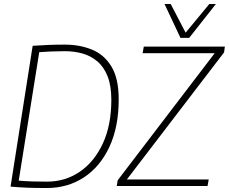

<svg xmlns="http://www.w3.org/2000/svg" viewBox="-20 -934 1149 964"><path d="M215 10Q159 10 119.5 8.5Q80 7 33 3L144 -704Q186 -707 224.5 -708.5Q263 -710 305 -710Q380 -710 441.5 -685Q503 -660 539.5 -600Q576 -540 576 -435Q576 -297 529.5 -197Q483 -97 401.5 -43.5Q320 10 215 10ZM216 -22Q308 -22 381 -72Q454 -122 496.5 -214Q539 -306 539 -433Q539 -504 520 -551.5Q501 -599 468 -626.5Q435 -654 393.5 -665.5Q352 -677 306 -677Q271 -677 235 -675.5Q199 -674 177 -672L74 -27Q110 -24 142.5 -23Q175 -22 216 -22ZM566 0 571 -29 1058 -667H696L702 -700H1109L1105 -671L617 -33H1028L1022 0ZM1064 -914 930 -744H886L806 -914H837L912 -770L1031 -914Z"/></svg>

Font: Georama ExtraLight
Style: Italic
Weight: 200
Italic angle: -9°
Designer: Jean-Baptiste Levee
Foundry: Production Type
Version: Version 1.000